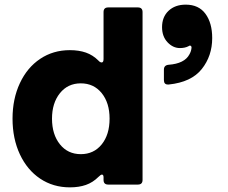

<svg xmlns="http://www.w3.org/2000/svg" viewBox="-20 -795 981 827"><path d="M34 -284Q34 -369 65.5 -436.5Q97 -504 153 -541.5Q209 -579 281 -579Q320 -579 350 -568.5Q380 -558 404 -534Q411 -526 418 -526Q426 -526 426 -541V-743Q426 -763 446 -763H574Q594 -763 594 -743V-20Q594 0 574 0H446Q426 0 426 -20V-31Q426 -43 419 -43Q414 -43 404 -33Q380 -9 350 1.5Q320 12 281 12Q209 12 153 -25.5Q97 -63 65.5 -130.5Q34 -198 34 -284ZM452 -284Q452 -352 418 -394Q384 -436 328 -436Q272 -436 238 -393.5Q204 -351 204 -284Q204 -216 238 -173.5Q272 -131 328 -131Q384 -131 418 -173Q452 -215 452 -284ZM703 -431Q686 -431 686 -450V-495Q686 -514 706 -516Q775 -521 796 -561Q804 -575 805 -590V-591Q805 -596 801 -598Q797 -600 792 -596Q777 -588 755 -588Q725 -588 701.5 -613Q678 -638 678 -678Q678 -722 706 -748.5Q734 -775 780 -775Q836 -775 865 -735.5Q894 -696 894 -631Q894 -554 849 -497.5Q804 -441 707 -431Z"/></svg>

Font: Open Sauce Two Black
Style: Regular
Weight: 900
Designer: Alfredo Marco Pradil
Foundry: Creative Sauce Fz LLC
Version: Version 1.477